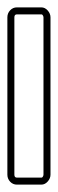

<svg xmlns="http://www.w3.org/2000/svg" viewBox="148 -84 157 521"><g transform="rotate(-90 226.5 176.5)"><path d="M5 210Q5 213 8 214.5Q11 216 13 216H440Q442 216 445 214.5Q448 213 448 210V144Q448 137 440 137H13Q5 137 5 144ZM-14 144Q-14 133 -6 125.5Q2 118 13 118H440Q451 118 459 125.5Q467 133 467 144V210Q467 220 458.5 227.5Q450 235 440 235H13Q3 235 -5.5 227.5Q-14 220 -14 210Z"/></g></svg>

Font: RonaldsonGothicLicht
Style: Regular
Weight: 400
Designer: Mr. Robertson for MacKellar, Smiths & Jordan Co. Philadelphia
Foundry: CAT-Fonts Peter Wiegel
Version: 1.000